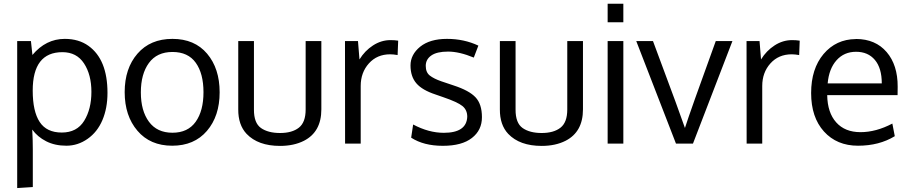

<svg xmlns="http://www.w3.org/2000/svg" viewBox="-20 -750 4753 1003"><path d="M306.2 -477.5Q150.9 -477.5 150.9 -276.9Q150.9 -168 187.3 -112.8Q223.6 -57.6 302.7 -57.6Q381.8 -57.6 419.7 -118.9Q457.5 -180.2 457.5 -270Q457.5 -359.9 418.9 -418.7Q380.4 -477.5 306.2 -477.5ZM69.8 232.4V-535.6H141.6L149.4 -462.9Q219.7 -546.9 318.4 -546.9Q391.6 -546.9 442.4 -510.3Q541.5 -439 541.5 -265.1Q541.5 -185.1 515.1 -122.8Q488.8 -60.5 437.7 -24.7Q386.7 11.2 326.7 11.2Q266.6 11.2 221.2 -12Q175.8 -35.2 148.4 -73.2Q151.4 -20.5 151.4 29.3V227.1Z M1127.4 -267.8Q1127.4 -143.6 1061 -66.2Q994.6 11.2 879.6 11.2Q764.6 11.2 698 -66.9Q631.3 -145 631.3 -268.8Q631.3 -392.6 698.2 -469.7Q765.1 -546.9 880.9 -546.9Q996.6 -546.9 1062 -469.5Q1127.4 -392.1 1127.4 -267.8ZM715.8 -267.3Q715.8 -171.4 758.1 -114Q800.3 -56.6 880.9 -56.6Q961.4 -56.6 1002.2 -113.8Q1043 -170.9 1043 -268.3Q1043 -365.7 1002.7 -422.1Q962.4 -478.5 881.1 -478.5Q799.8 -478.5 757.8 -420.9Q715.8 -363.3 715.8 -267.3Z M1442.9 12.2Q1328.1 12.2 1268.1 -50.8Q1224.1 -97.7 1224.6 -178.7V-535.6H1306.6V-177.7Q1306.2 -107.4 1343.3 -81.3Q1380.4 -55.2 1443.1 -55.2Q1505.9 -55.2 1541.3 -83Q1576.7 -110.8 1576.7 -177.7V-535.6H1658.7V-178.7Q1658.7 -61 1567.9 -14.6Q1515.1 12.2 1442.9 12.2Z M1782.7 0Q1782.2 -493.2 1782.2 -535.6H1850.1L1857.9 -439.5Q1885.7 -484.9 1928.7 -512.7Q1971.7 -540.5 2020 -540.5Q2042 -540.5 2060.1 -537.6L2057.1 -462.4Q2034.7 -466.3 2018.1 -466.3Q1949.7 -466.3 1907 -418.7Q1864.3 -371.1 1864.3 -300.8V0Z M2127.9 -30.8 2138.2 -99.6Q2219.7 -56.2 2298.3 -56.2Q2417.5 -56.2 2420.9 -140.1Q2420.9 -175.8 2395.5 -196.3Q2370.1 -216.8 2295.9 -242.2L2255.4 -256.3Q2185.5 -279.3 2155.3 -314.5Q2124.5 -350.1 2124.5 -408.2Q2124.5 -464.8 2174.8 -505.9Q2225.6 -546.9 2314.9 -546.9Q2404.3 -546.9 2479 -511.7L2455.1 -449.2Q2379.4 -480.5 2320.8 -480.5Q2262.2 -480.5 2233.2 -460.2Q2204.1 -439.9 2204.1 -406Q2204.1 -372.1 2225.1 -355.5Q2246.1 -338.9 2285.6 -325.2Q2325.2 -311.5 2349.6 -303.7Q2430.7 -277.3 2464.1 -241.7Q2497.6 -206.1 2497.6 -138.2Q2498 -70.3 2445.3 -29.3Q2393.1 11.7 2293.9 11.7Q2293.5 11.7 2293 11.7Q2193.4 11.7 2127.9 -30.8Z M2809.6 12.2Q2694.8 12.2 2634.8 -50.8Q2590.8 -97.7 2591.3 -178.7V-535.6H2673.3V-177.7Q2672.9 -107.4 2710 -81.3Q2747.1 -55.2 2809.8 -55.2Q2872.6 -55.2 2908 -83Q2943.4 -110.8 2943.4 -177.7V-535.6H3025.4V-178.7Q3025.4 -61 2934.6 -14.6Q2881.8 12.2 2809.6 12.2Z M3154.3 -633.8V-730.5H3236.3V-633.8ZM3154.3 0V-535.6H3236.3V0Z M3558.1 -81.5Q3583.5 -162.1 3719.2 -535.6H3806.2L3600.1 0H3511.2L3303.7 -535.6H3391.1L3509.3 -217.3Z M3880.4 0Q3879.9 -493.2 3879.9 -535.6H3947.8L3955.6 -439.5Q3983.4 -484.9 4026.4 -512.7Q4069.3 -540.5 4117.7 -540.5Q4139.6 -540.5 4157.7 -537.6L4154.8 -462.4Q4132.3 -466.3 4115.7 -466.3Q4047.4 -466.3 4004.6 -418.7Q3961.9 -371.1 3961.9 -300.8V0Z M4303.7 -314.5H4586.4Q4586.4 -394 4550.5 -436.8Q4514.6 -479.5 4452.1 -479.5Q4389.6 -479.5 4350.1 -435.3Q4310.5 -391.1 4303.7 -314.5ZM4669.4 -296.9 4668.9 -252.9H4301.3Q4302.7 -161.6 4348.4 -110.6Q4394 -59.6 4475.1 -59.6Q4556.2 -59.6 4641.6 -104.5L4654.3 -38.6Q4572.8 11.2 4462.2 11.2Q4351.6 11.2 4284.4 -63Q4217.3 -137.2 4217.3 -263.9Q4217.3 -390.6 4282.2 -467.8Q4347.7 -544.9 4450.2 -545.9Q4451.2 -545.9 4452.1 -546.4Q4553.7 -545.9 4611.8 -478Q4669.9 -410.2 4669.4 -296.9Z"/></svg>

Font: Oxygen
Style: Normal
Weight: 400
Designer: Vernon Adams
Foundry: Vernon Adams
Version: Version Release 0.2.2 webfont; ttfautohint (v0.8.52-bc40) -l